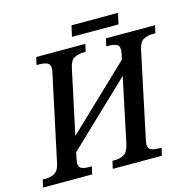

<svg xmlns="http://www.w3.org/2000/svg" viewBox="-145 -953 1075 1072"><g transform="rotate(-15 392.5 -417.0)"><path d="M-27 0 -17 -44H-1Q29 -44 52 -56.5Q75 -69 84 -112L189 -603Q193 -620 193 -632Q193 -655 176 -662.5Q159 -670 131 -670H115L125 -714H409L399 -670H386Q355 -670 332.5 -657.5Q310 -645 301 -602L222 -232L583 -576L589 -603Q591 -611 592 -619Q593 -627 593 -632Q593 -655 576.5 -662.5Q560 -670 533 -670H518L528 -714H812L802 -670H787Q757 -670 733.5 -657.5Q710 -645 701 -602L597 -111Q593 -94 593 -82Q593 -59 610 -51.5Q627 -44 655 -44H670L660 0H376L386 -44H399Q429 -44 452 -56.5Q475 -69 485 -112L564 -487L203 -143L196 -111Q195 -103 193.5 -95Q192 -87 192 -82Q192 -58 208.5 -51Q225 -44 252 -44H267L257 0ZM347 -771 361 -834H630L616 -771Z"/></g></svg>

Font: Noto Serif SemiCondensed Medium
Style: Italic
Weight: 500
Width: 4
Italic angle: -12°
Designer: Monotype Design Team
Foundry: Monotype Imaging Inc.
Version: Version 2.013